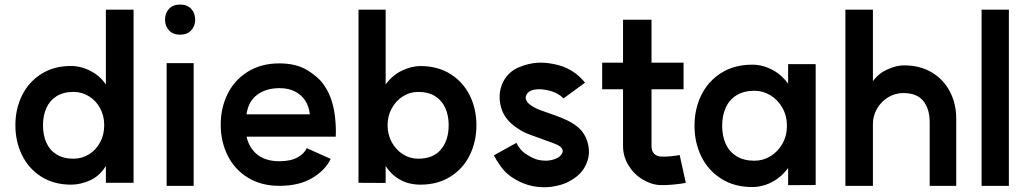

<svg xmlns="http://www.w3.org/2000/svg" viewBox="-20 -796 4471 836"><path d="M433.8 -251Q433.8 -292.2 415.7 -325.3Q397.6 -358.4 366.8 -377.1Q336 -395.8 300.2 -395.8Q256 -395.8 226.2 -377Q196.4 -358.2 181.8 -325.6Q167.2 -293 167.2 -251Q167.2 -208.4 181.6 -175.5Q196 -142.6 226 -123.8Q256 -105 300.2 -105Q336 -105 366.8 -123.7Q397.6 -142.4 415.7 -175.8Q433.8 -209.2 433.8 -251ZM561.6 0H441V-73.4Q413.6 -29.2 371.9 -10.6Q330.2 8 289.4 8Q214.4 8 159.4 -27Q104.4 -62 75.7 -121Q47 -180 47 -251Q47 -321.4 75.7 -380.1Q104.4 -438.8 159.4 -473.8Q214.4 -508.8 289.4 -508.8Q315 -508.8 342.5 -500.3Q370 -491.8 396.1 -473.9Q422.2 -456 441 -428V-754H561.6Z M823.2 -521V13.2H705.6V-521ZM829.8 -710.8Q829.8 -682.4 812.3 -663.7Q794.9 -645 764.2 -645Q733.5 -645 716.1 -663.6Q698.6 -682.2 698.6 -710.7Q698.6 -739.2 716.1 -757.7Q733.7 -776.2 764.3 -776.2Q795 -776.2 812.4 -757.7Q829.8 -739.1 829.8 -710.8Z M1197.2 -412.2Q1138.4 -412.2 1099.7 -383.3Q1061 -354.4 1053.4 -298.2H1327.2H1329.2Q1325.4 -332.4 1309 -357.9Q1292.6 -383.4 1264.1 -397.8Q1235.6 -412.2 1197.2 -412.2ZM1441.8 -201H1053.4Q1065.2 -150.6 1101.1 -122.3Q1137 -94 1197 -94Q1245.2 -94 1275.3 -110.6Q1305.4 -127.2 1315.4 -151L1419.8 -104.2Q1396.4 -54.8 1339.4 -20.8Q1282.4 13.2 1196 13.2Q1117.4 13.2 1059.3 -22.5Q1001.2 -58.2 971.1 -119.1Q941 -180 941 -252.8Q941 -326.2 971.1 -387.1Q1001.2 -448 1059.3 -484Q1117.4 -520 1196 -520Q1270 -520 1318.6 -490.1Q1367.2 -460.2 1389.1 -427.8Q1411 -395.4 1416.8 -377L1417.2 -376.6Q1432.8 -337.2 1438.4 -289.9Q1444 -242.6 1441.8 -201Z M1933.6 -251Q1933.6 -293 1919 -325.6Q1904.4 -358.2 1874.9 -377Q1845.4 -395.8 1800.6 -395.8Q1764.8 -395.8 1734.3 -376.5Q1703.8 -357.2 1685.7 -324.1Q1667.6 -291 1667.6 -251Q1667.6 -210.4 1685.7 -177Q1703.8 -143.6 1734.3 -124.3Q1764.8 -105 1800.6 -105Q1866.4 -105 1900 -145.2Q1933.6 -185.4 1933.6 -251ZM2054.4 -251Q2054.4 -180 2025.7 -121Q1997 -62 1941.5 -27Q1886 8 1810.6 8Q1783.8 8 1758.1 1.3Q1732.4 -5.4 1706.2 -23.4Q1680 -41.4 1659.2 -73V0.6L1541 0V-754H1659.2V-428.4Q1689.2 -469.2 1730.7 -488.8Q1772.2 -508.4 1811 -508.4Q1886.4 -508.4 1941.7 -473.4Q1997 -438.4 2025.7 -379.9Q2054.4 -321.4 2054.4 -251Z M2201.4 -29.4Q2178.4 -46.6 2160.4 -71.4Q2142.4 -96.2 2130.4 -119.6L2228.6 -174Q2242.8 -144.2 2266.4 -127.8Q2294 -109.4 2314 -102.7Q2334 -96 2361.6 -96.4Q2382.2 -97.8 2399.4 -104.8Q2408 -108.2 2413.5 -112.2Q2419 -116.2 2423.6 -122.2Q2431.2 -132.4 2429.9 -141.1Q2428.6 -149.8 2419.8 -157.4Q2411.2 -164.2 2393.4 -171Q2371.2 -179.4 2327 -195.4L2290.2 -208.6Q2269.4 -216.4 2257.1 -222.8Q2244.8 -229.2 2229.8 -239.8Q2202.4 -257.8 2185.6 -280.8Q2161.8 -311.2 2156.5 -355.6Q2151.2 -400 2171.8 -441.6Q2194.4 -483.8 2237.9 -502.5Q2281.4 -521.2 2325.8 -523.2Q2364.4 -524.2 2407.9 -513.4Q2451.4 -502.6 2488.2 -474.8Q2512 -455.4 2527.2 -436L2433.4 -367.4Q2427.6 -374 2421 -378.8Q2399.6 -394 2375 -400.5Q2350.4 -407 2325.8 -407.6Q2307.8 -407.2 2294.7 -402.4Q2281.6 -397.6 2274.4 -387.2Q2268.6 -377.4 2268.8 -369.7Q2269 -362 2274.4 -354.6Q2278.2 -346.4 2293 -336.6Q2312 -323.4 2333.6 -316.2L2370.4 -303Q2435.2 -281.2 2466.3 -263.2Q2497.4 -245.2 2513.4 -225Q2537.6 -195.4 2543.4 -151.9Q2549.2 -108.4 2524 -64.8Q2509.8 -42.2 2490.1 -26.9Q2470.4 -11.6 2444.2 0.8Q2426.2 8.4 2404 13.2Q2381.8 18 2361.2 19.2Q2316.8 20.6 2278.1 9Q2239.4 -2.6 2201.4 -29.4Z M2855.6 10Q2815.7 8.2 2777.8 -14.8Q2739.9 -37.8 2716.4 -76.3Q2692.8 -114.8 2692.8 -160.8V-710.2H2816.8V-160.8Q2816.8 -138 2828.5 -126.3Q2840.2 -114.6 2861.6 -114Q2878.8 -113.4 2901.7 -115.7Q2924.6 -118 2939.4 -121L2966.2 0.2Q2946.5 4.3 2913.8 7.4Q2881 10.6 2855.6 10ZM2602 -523.2H2956.4V-407.4H2602Z M3406.4 -248.2Q3406.4 -292 3386.6 -326.8Q3366.8 -361.6 3334.5 -381.2Q3302.2 -400.8 3265 -400.8Q3218.8 -400.8 3187.2 -381.3Q3155.6 -361.8 3140 -327.3Q3124.4 -292.8 3124.4 -248.2Q3124.4 -203.6 3140 -169.4Q3155.6 -135.2 3187.2 -115.7Q3218.8 -96.2 3265 -96.2Q3302.2 -96.2 3334.5 -115.6Q3366.8 -135 3386.6 -170Q3406.4 -205 3406.4 -248.2ZM3531.6 9.6 3411.6 10.2V-64.6Q3391 -36.8 3365.7 -18.4Q3340.4 0 3312 9.2Q3283.6 18.4 3255 18.4Q3177.6 18.4 3120.5 -17.8Q3063.4 -54 3033.7 -114.6Q3004 -175.2 3004 -248.2Q3004 -321.6 3033.7 -382Q3063.4 -442.4 3120.5 -478.4Q3177.6 -514.4 3255 -514.4Q3299 -514.4 3340.3 -493.5Q3381.6 -472.6 3411.6 -431.6V-516.8H3531.6Z M3913.4 -390.8Q3876.8 -390.8 3846.4 -372Q3816 -353.2 3798.4 -322.3Q3780.8 -291.4 3780.8 -256.4V13.2H3661V-754H3780.8V-442.4Q3805 -476.2 3844.1 -493.8Q3883.2 -511.4 3915.8 -511.4Q3987 -511.4 4038.5 -480Q4090 -448.6 4116.8 -395.8Q4143.6 -343 4143.6 -280.4V13.2H4028V-264.4Q4028 -321.8 4000.2 -356.3Q3972.4 -390.8 3913.4 -390.8Z M4372.8 -754V13.2H4254V-754Z"/></svg>

Font: SUIT Variable
Style: Regular
Weight: 400
Designer: Sunn Youn; Korean Glyphs from Source Han Sans (Sandoll Communications; Soo-young Jang, Joo-yeon Kang)
Foundry: Sunn
Version: Version 1.150;FEAKit 1.0